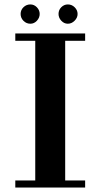

<svg xmlns="http://www.w3.org/2000/svg" viewBox="-20 -846 449 866"><path d="M244 -783Q244 -801 256.5 -813.5Q269 -826 286 -826Q304 -826 317 -813Q330 -800 330 -783Q330 -766 316.5 -752.5Q303 -739 286 -739Q269 -739 256.5 -752.5Q244 -766 244 -783ZM117 -739Q99 -739 86 -752Q73 -765 73 -783Q73 -801 86 -813.5Q99 -826 117 -826Q134 -826 146.5 -813Q159 -800 159 -783Q159 -766 146.5 -752.5Q134 -739 117 -739ZM364 -32V0H49V-32H139V-662H49V-695H364V-662H274V-32Z"/></svg>

Font: GFS Didot Classic
Style: Regular
Weight: 400
Designer: George D. Matthiopoulos
Foundry: George D. Matthiopoulos
Version: Version 1.000